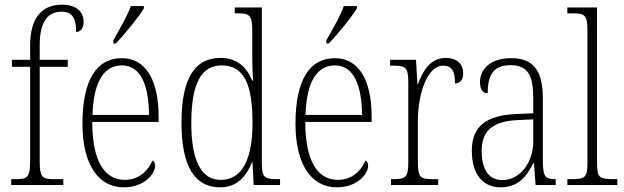

<svg xmlns="http://www.w3.org/2000/svg" viewBox="-20 -792 2671 822"><path d="M28 0H251V-25H211C161 -25 150 -32 150 -104V-506H270V-536H150V-599C150 -685 176 -742 243 -742C294 -742 306 -707 306 -655C325 -655 338 -672 338 -698C338 -743 305 -772 245 -772C158 -772 109 -713 109 -598V-536H31V-506H109V-104C109 -32 97 -25 48 -25H28Z M465 -619V-606H476C517 -649 575 -721 596 -756V-766H540C524 -721 494 -671 465 -619ZM510 10C598 10 644 -48 644 -82C644 -95 639 -102 633 -105C614 -62 577 -22 514 -22C428 -22 375 -102 375 -270H659V-294C659 -450 603 -543 502 -543C394 -543 333 -451 333 -262C333 -88 401 10 510 10ZM618 -300H376C380 -431 419 -512 502 -512C583 -512 617 -426 618 -300Z M923 10C992 10 1033 -33 1059 -98H1061L1066 0H1179V-25H1168C1113 -25 1101 -32 1101 -93V-760H985V-735H995C1048 -735 1060 -730 1060 -656V-548C1060 -515 1061 -479 1064 -447H1060C1035 -506 994 -544 924 -544C819 -544 757 -465 757 -267C757 -70 819 10 923 10ZM926 -22C845 -21 799 -98 799 -265C799 -437 843 -512 929 -512C1028 -512 1061 -426 1061 -265C1061 -111 1017 -22 926 -22Z M1377 -619V-606H1388C1429 -649 1487 -721 1508 -756V-766H1452C1436 -721 1406 -671 1377 -619ZM1422 10C1510 10 1556 -48 1556 -82C1556 -95 1551 -102 1545 -105C1526 -62 1489 -22 1426 -22C1340 -22 1287 -102 1287 -270H1571V-294C1571 -450 1515 -543 1414 -543C1306 -543 1245 -451 1245 -262C1245 -88 1313 10 1422 10ZM1530 -300H1288C1292 -431 1331 -512 1414 -512C1495 -512 1529 -426 1530 -300Z M1654 0H1856V-25H1837C1780 -25 1769 -30 1769 -99V-276C1769 -384 1807 -511 1877 -511C1919 -511 1928 -481 1928 -435C1953 -435 1963 -453 1963 -479C1963 -516 1938 -544 1889 -544C1820 -544 1789 -485 1769 -431H1767L1761 -536H1650V-511H1656C1717 -511 1728 -506 1728 -438V-100C1728 -30 1716 -25 1660 -25H1654Z M2123 10C2200 10 2236 -39 2263 -93H2266L2273 0H2359V-25H2356C2314 -25 2304 -36 2304 -107V-372C2304 -493 2261 -543 2168 -543C2080 -543 2035 -496 2035 -441C2035 -410 2046 -393 2068 -393C2068 -473 2094 -513 2166 -513C2242 -513 2263 -466 2263 -371V-307L2194 -304C2062 -299 2000 -252 2000 -147C2000 -41 2051 10 2123 10ZM2130 -21C2068 -21 2042 -74 2042 -145C2042 -226 2082 -273 2198 -278L2263 -281V-186C2263 -98 2208 -21 2130 -21Z M2409 0H2623V-25H2611C2545 -25 2536 -30 2536 -98V-760H2409V-735H2428C2483 -735 2495 -730 2495 -660V-98C2495 -30 2486 -25 2420 -25H2409Z"/></svg>

Font: Noto Serif Armenian Condensed ExtraLight
Style: Regular
Weight: 200
Width: 3
Designer: Monotype Design Team
Foundry: Monotype Imaging Inc.
Version: Version 2.008